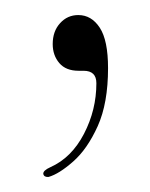

<svg xmlns="http://www.w3.org/2000/svg" viewBox="-20 -97 199 255"><path d="M84.5 -3Q67.5 -3 58.8 -13.2Q50 -23.5 50 -38.5Q50 -55.5 59.8 -66.2Q69.5 -77 84 -77Q101.5 -77 112.5 -60.2Q123.5 -43.5 123.5 -6.5Q123.5 40 109.8 70.5Q96 101 77.2 117.5Q58.5 134 44.5 138Q38.5 138.5 37.5 134Q37 129.5 47 125Q75 112.5 91.5 80.8Q108 49 108 13.5Q108 -3 91 -3Z"/></svg>

Font: Fraunces 72pt Thin
Style: Regular
Weight: 100
Version: Version 1.000;[b76b70a41]